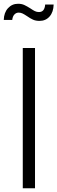

<svg xmlns="http://www.w3.org/2000/svg" viewBox="-27 -1000 305 1020"><path d="M94 -745H159V0H94ZM117 -914Q102 -924 92.5 -928.5Q83 -933 72 -933Q59 -933 49.5 -923Q40 -913 38 -894H-7Q-6 -933 15.5 -956.5Q37 -980 69 -980Q88 -980 102 -973.5Q116 -967 135 -955Q148 -946 158 -941Q168 -936 180 -936Q210 -936 213 -976H258Q257 -936 236.5 -912.5Q216 -889 183 -889Q163 -889 148.5 -895.5Q134 -902 117 -914Z"/></svg>

Font: Eudoxus Sans Light
Style: Regular
Weight: 300
Designer: Stijn de Vries
Foundry: tokotype
Version: Version 2.005